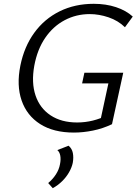

<svg xmlns="http://www.w3.org/2000/svg" viewBox="-20 -687 719 1008"><path d="M368 9Q261 9 191 -35.5Q121 -80 93.5 -159.5Q66 -239 87 -343Q107 -442 160 -515Q213 -588 293 -627.5Q373 -667 472 -667Q536 -667 589 -649.5Q642 -632 677 -600L636 -544Q600 -579 550 -596Q500 -613 451 -613Q380 -613 319.5 -581Q259 -549 217.5 -488.5Q176 -428 160 -342Q144 -253 166.5 -186Q189 -119 245.5 -81.5Q302 -44 385 -44Q427 -44 467.5 -54Q508 -64 547 -84L503 -36L549 -249H411L423 -305H627L568 -35Q520 -12 468 -1.5Q416 9 368 9ZM257 301 233 274Q257 254 273.5 228.5Q290 203 295 175Q300 150 296.5 130.5Q293 111 281 101L340 78Q358 93 362.5 116.5Q367 140 362 168Q357 192 342.5 217.5Q328 243 306 264.5Q284 286 257 301Z"/></svg>

Font: Ysabeau Office
Style: Italic
Weight: 400
Italic angle: -12°
Designer: Christian Thalmann (Catharsis Fonts)
Version: Version 2.001;gftools[0.9.30]; featfreeze: tnum,lnum,ss02